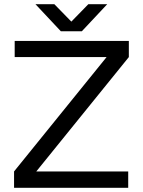

<svg xmlns="http://www.w3.org/2000/svg" viewBox="-20 -895 681 915"><path d="M47 0H591V-78H153L594 -623V-700H50V-623H488L47 -78ZM270 -746H370L491 -875H401L320 -792L239 -875H149Z"/></svg>

Font: HB Figtree Prototype
Style: Regular
Weight: 400
Designer: Alfredo Marco Pradil
Foundry: Hanken Design Co.®
Version: Version 1.002;Glyphs 3.2 (3228)